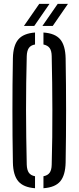

<svg xmlns="http://www.w3.org/2000/svg" viewBox="-20 -976 410 1002"><path d="M162.8 6.3Q102.4 1.8 75.5 -29.9Q48.6 -61.6 47.3 -127.8Q45.9 -197.9 45.4 -265.4Q44.9 -332.9 44.9 -399.9Q44.9 -466.9 45.4 -534.4Q45.9 -601.9 47.3 -672Q48.6 -738.5 75.5 -770.2Q102.4 -801.8 162.8 -806.3V-743.8Q140.6 -740 130.6 -725.6Q120.6 -711.2 119.6 -683.3Q117.6 -613.6 116.8 -543.3Q115.9 -472.9 115.9 -402.1Q115.9 -331.2 117 -259.9Q118 -188.6 119.6 -116.5Q120.6 -88.9 130.6 -74.6Q140.6 -60.4 162.8 -56.2ZM206.8 6.3V-56.2Q229 -60.4 239.1 -74.6Q249.3 -88.9 249.8 -116.5Q251.9 -188.6 252.7 -259.9Q253.5 -331.2 253.3 -402.1Q253.1 -472.9 252.3 -543.3Q251.5 -613.6 249.8 -683.3Q249.3 -711.2 239.1 -725.2Q228.9 -739.2 206.8 -743.8V-806.3Q267.9 -802.1 294.4 -770.4Q321 -738.7 322.5 -672Q323.7 -601.7 324.3 -534Q324.9 -466.3 324.9 -399.6Q324.9 -332.8 324.3 -265.3Q323.7 -197.9 322.5 -127.8Q321 -61.4 294.4 -29.7Q267.9 2 206.8 6.3ZM104.9 -840.6 184.8 -955.8H238.3L158.8 -840.6ZM201.3 -840.6 281.1 -955.8H334.6L255.2 -840.6Z"/></svg>

Font: Big Shoulders Stencil Display SC Thin
Style: Regular
Weight: 100
Designer: Patric King
Foundry: XO Type Co
Version: Version 2.001